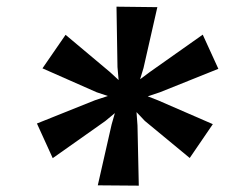

<svg xmlns="http://www.w3.org/2000/svg" viewBox="-20 -872 702 590"><path d="M93.5 -492.5 272 -564 311.5 -577 277 -588.5 110.5 -662 181.5 -765 318 -650.5 344.5 -626 341 -666 338 -851.5 463.5 -850 421 -663 410.5 -628.5 441.5 -651.5 603 -765.5 651 -660.5 471.5 -588.5 434 -576 466 -563.5 634 -490.5 563 -386.5 425 -500.5 399.5 -527.5 402.5 -486.5 406.5 -301.5 280.5 -302.5 323 -489.5 333 -524.5 303.5 -500 142 -386Z"/></svg>

Font: Merriweather 24pt ExtraBold
Style: Italic
Weight: 800
Italic angle: -7.8°
Version: Version 2.101